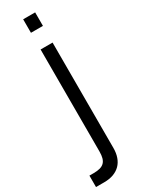

<svg xmlns="http://www.w3.org/2000/svg" viewBox="-261 -753 762 1019"><g transform="rotate(-30 120.0 -243.0)"><path d="M100.3 -642.3V-725H173.7V-642.3ZM173.7 97V106Q173.7 137.2 164.9 161.9Q156.2 186.7 139.3 203.8Q122.5 220.8 97.7 230.1Q72.8 239.3 40.3 239.3H30H-10V169.3H16Q39.2 169.3 55.2 164.8Q71.3 160.3 81.3 150.3Q91.3 140.3 95.8 124.2Q100.3 108.2 100.3 85V-540H173.7Z"/></g></svg>

Font: Vela Sans GX ExtLt
Style: Regular
Weight: 200
Designer: Principal design: Mikhail Sharanda - project Manrope.
Design modification: Ravid Balaliev
Foundry: Mikhail Sharanda
Version: Version 1.001